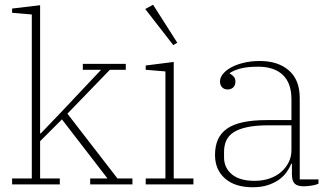

<svg xmlns="http://www.w3.org/2000/svg" viewBox="-20 -777 1397 809"><path d="M31 -25H114V-716L31 -723V-741L149 -755V-215H152L240 -307L406 -483H329V-508H510V-483H443L264 -298L475 -25H538V0H360V-25H433L241 -274L149 -182V-25H232V0H31Z M594 -25H677V-476L594 -483V-501L712 -516V-25H795V0H594ZM592 -739 625 -757 727 -597 710 -587Z M1045 12Q970 12 928 -25Q886 -62 886 -124Q886 -161 898 -188.5Q910 -216 936 -234.5Q962 -253 1004 -262Q1046 -271 1105 -271H1208V-359Q1208 -427 1171.5 -461.5Q1135 -496 1067 -496Q1021 -496 992 -488Q963 -480 948 -469V-467Q958 -462 965 -454Q972 -446 972 -433Q972 -418 963 -409Q954 -400 939 -400Q925 -400 916 -409Q907 -418 907 -434Q907 -450 919.5 -465.5Q932 -481 954 -493Q976 -505 1007 -512.5Q1038 -520 1074 -520Q1152 -520 1197.5 -480Q1243 -440 1243 -364V-21H1322V-3Q1312 2 1293.5 5Q1275 8 1260 8Q1233 8 1221.5 -3.5Q1210 -15 1210 -43V-87H1207Q1200 -69 1187.5 -51.5Q1175 -34 1155.5 -20Q1136 -6 1108.5 3Q1081 12 1045 12ZM1053 -15Q1086 -15 1114.5 -24.5Q1143 -34 1163.5 -51.5Q1184 -69 1196 -92.5Q1208 -116 1208 -144V-249H1112Q1059 -249 1023 -241.5Q987 -234 965 -220Q943 -206 933.5 -185Q924 -164 924 -137V-114Q924 -70 957 -42.5Q990 -15 1053 -15Z"/></svg>

Font: IBM Plex Serif ExtraLight
Style: Regular
Weight: 200
Designer: Mike Abbink, Paul van der Laan, Pieter van Rosmalen
Foundry: Bold Monday
Version: Version 2.5